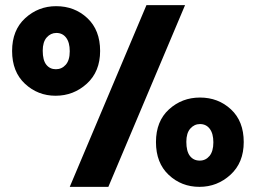

<svg xmlns="http://www.w3.org/2000/svg" viewBox="-20 -726 995 746"><path d="M699 -706 401 0H251L549 -706ZM27 -528Q27 -609 78 -655.5Q129 -702 198 -702Q270 -702 319.5 -655.5Q369 -609 369 -528Q369 -448 317.5 -401Q266 -354 196 -354Q127 -354 77 -400.5Q27 -447 27 -528ZM199 -598Q177 -598 161.5 -580.5Q146 -563 146 -529Q146 -492 160 -474.5Q174 -457 197 -457Q220 -457 235.5 -474.5Q251 -492 251 -527Q251 -561 237 -579.5Q223 -598 199 -598ZM586 -174Q586 -255 636.5 -301Q687 -347 757 -347Q828 -347 877.5 -301Q927 -255 927 -174Q927 -94 875.5 -47Q824 0 755 0Q685 0 635.5 -46.5Q586 -93 586 -174ZM757 -244Q735 -244 719.5 -226.5Q704 -209 704 -175Q704 -138 718 -120Q732 -102 756 -102Q779 -102 794 -120Q809 -138 809 -173Q809 -207 795 -225.5Q781 -244 757 -244Z"/></svg>

Font: Palanquin Dark Medium
Style: Regular
Weight: 500
Designer: Pria Ravichandran
Version: Version 1.001